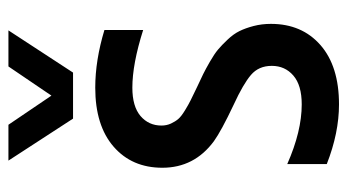

<svg xmlns="http://www.w3.org/2000/svg" viewBox="-206 -614 832 460"><g transform="rotate(-90 210.0 -384.0)"><path d="M189.9 12.2Q121.6 12.2 46.9 -17.1V-111.8Q125.5 -77.1 189.9 -77.1Q235.8 -77.1 259 -97.2Q282.2 -117.2 282.2 -148.9Q282.2 -180.2 260.5 -198.7Q238.8 -217.3 189 -240.2Q126 -270 101.6 -287.6Q38.1 -334.5 38.1 -411.1Q38.1 -483.9 88.6 -527.8Q139.2 -571.8 230 -571.8Q295.4 -571.8 368.2 -549.8V-457Q286.6 -482.9 230 -482.9Q185.1 -482.9 162.1 -463.4Q139.2 -443.8 139.2 -413.1Q139.2 -400.9 144 -390.4Q148.9 -379.9 155 -372.8Q161.1 -365.7 175.5 -356.9Q189.9 -348.1 199.7 -343.3Q209.5 -338.4 231 -328.1Q251 -318.8 262.5 -313.2Q273.9 -307.6 292.2 -297.1Q310.5 -286.6 321.3 -277.6Q332 -268.6 345.2 -254.6Q358.4 -240.7 365.5 -226.3Q372.6 -211.9 377.7 -192.4Q382.8 -172.9 382.8 -150.9Q382.8 -76.7 332 -32.2Q281.2 12.2 189.9 12.2ZM55.2 -779.8H141.1L210.9 -676.8L280.8 -779.8H367.2L266.1 -625H155.8Z"/></g></svg>

Font: TASA Explorer Medium
Style: Regular
Weight: 500
Designer: Weizhong Zhang
Foundry: Local Remote
Version: Version 1.000;Glyphs 3.1.2 (3151)